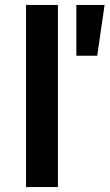

<svg xmlns="http://www.w3.org/2000/svg" viewBox="-20 -762 446 782"><path d="M86 -742H216V0H86ZM291 -742H406L376 -535H291Z"/></svg>

Font: Montserrat arm2 Medium
Style: Regular
Weight: 500
Designer: Julieta Ulanovsky
Foundry: Julieta Ulanovsky
Version: Version 6.000